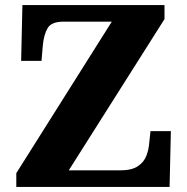

<svg xmlns="http://www.w3.org/2000/svg" viewBox="-20 -734 736 754"><path d="M44 0V-54L419 -649H230Q182 -649 167 -623.5Q152 -598 148 -554L143 -495H63L68 -714H626V-659L250 -65H452Q497 -65 521 -81Q545 -97 554.5 -121.5Q564 -146 566 -172L571 -219H651L646 0Z"/></svg>

Font: Noto Serif Thai ExtraBold
Style: Regular
Weight: 800
Version: Version 2.001